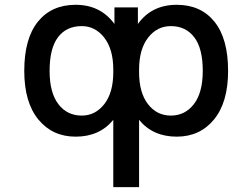

<svg xmlns="http://www.w3.org/2000/svg" viewBox="-20 -553 1040 792"><path d="M816.4 -260.7Q816.4 -353.5 781.2 -399.4Q746.1 -445.3 684.6 -445.3Q627.9 -445.3 590.8 -397.5Q553.7 -349.6 553.7 -265.6V-255.9Q553.7 -170.9 590.3 -123.5Q627 -76.2 684.6 -76.2Q743.2 -76.2 779.8 -123.5Q816.4 -170.9 816.4 -260.7ZM184.6 -260.7Q184.6 -170.9 220.7 -123.5Q256.8 -76.2 317.4 -76.2Q373 -76.2 410.2 -123.5Q447.3 -170.9 447.3 -255.9V-265.6Q447.3 -349.6 410.2 -397.5Q373 -445.3 317.4 -445.3Q253.9 -445.3 219.2 -399.4Q184.6 -353.5 184.6 -260.7ZM452.1 -454.1V-522.5H548.8V-454.1Q605.5 -533.2 709 -533.2Q808.6 -533.2 864.7 -463.4Q920.9 -393.6 920.9 -260.7Q920.9 -130.9 862.8 -60.1Q804.7 10.7 709 10.7Q610.4 10.7 553.7 -58.6V218.8H447.3V-58.6Q390.6 10.7 292 10.7Q196.3 10.7 138.2 -60.1Q80.1 -130.9 80.1 -260.7Q80.1 -393.6 136.2 -463.4Q192.4 -533.2 292 -533.2Q394.5 -533.2 452.1 -454.1Z"/></svg>

Font: Gen Shin Gothic Monospace Medium
Style: Regular
Weight: 500
Designer: [Source Han Sans]
Ryoko NISHIZUKA  (kana & ideographs); Paul D. Hunt (Latin, Greek & Cyrillic); Wenlong ZHANG  (bopomofo
Version: Version 1.002.20150607